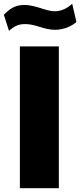

<svg xmlns="http://www.w3.org/2000/svg" viewBox="-44 -985 420 1005"><path d="M60 -742V0H264V-742ZM356 -870 334 -965C313 -946 281 -926 243 -926C196 -926 144 -959 83 -959C30 -959 3 -934 -24 -908L3 -824C33 -849 53 -859 88 -859C143 -859 186 -829 244 -829C291 -829 333 -849 356 -870Z"/></svg>

Font: Bisquit Text
Style: Bold
Weight: 800
Version: Version 1.004;Glyphs 3.2.3 (3260)